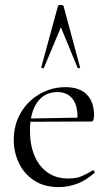

<svg xmlns="http://www.w3.org/2000/svg" viewBox="-20 -750 448 782"><path d="M219 12Q159 12 118 -15.5Q77 -43 56.5 -87Q36 -131 36 -180Q36 -241 64 -289.5Q92 -338 140.5 -366.5Q189 -395 247 -395Q304 -395 333.5 -365Q363 -335 363 -281Q363 -268 360.5 -261.5Q358 -255 351 -255H295Q299 -316 277 -345.5Q255 -375 214 -375Q161 -375 131.5 -333Q102 -291 102 -218Q102 -161 120 -117Q138 -73 173 -48Q208 -23 258 -23Q292 -23 314 -33Q336 -43 358 -56Q360 -58 363.5 -53.5Q367 -49 365 -46Q330 -15 293.5 -1.5Q257 12 219 12ZM84 -254 83 -267 310 -271V-255ZM306 -476Q308 -474 302.5 -472.5Q297 -471 296 -474L228 -639L159 -474Q158 -471 152.5 -472.5Q147 -474 148 -476L216 -725Q217 -730 227 -730Q237 -730 239 -725Z"/></svg>

Font: Cormorant Garamond Light
Style: Regular
Weight: 400
Version: Version 4.001